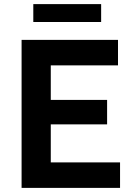

<svg xmlns="http://www.w3.org/2000/svg" viewBox="-20 -914 654 934"><path d="M85 0V-720H554V-596H227V-428H501V-309H227V-124H564V0ZM142 -894H472V-807H142Z"/></svg>

Font: Kufam SemiBold
Style: Regular
Weight: 600
Designer: Wael Morcos, Artur Schmal
Foundry: Original Type
Version: Version 1.300; ttfautohint (v1.8.3)